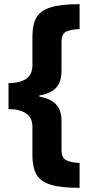

<svg xmlns="http://www.w3.org/2000/svg" viewBox="-20 -740 435 924"><path d="M363 164Q274 164 224.5 149Q175 134 155.5 99.5Q136 65 136 8V-129Q136 -174 105 -194.5Q74 -215 21 -215V-340Q74 -340 105 -360Q136 -380 136 -426V-565Q136 -620 154.5 -654Q173 -688 222 -704Q271 -720 363 -720V-600Q326 -599 301 -589Q276 -579 276 -539V-399Q276 -345 249.5 -317Q223 -289 170 -281V-275Q223 -266 249.5 -238Q276 -210 276 -159V-17Q276 20 300 31.5Q324 43 363 44Z"/></svg>

Font: Noto Sans Ethiopic SemiCondensed ExtraBold
Style: Regular
Weight: 800
Width: 4
Designer: Monotype Design Team
Foundry: Monotype Imaging Inc.
Version: Version 2.102; ttfautohint (v1.8.4.7-5d5b)